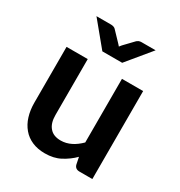

<svg xmlns="http://www.w3.org/2000/svg" viewBox="-172 -842 909 970"><g transform="rotate(30 282.0 -357.5)"><path d="M379.4 -513.2H502.9V0H427.7Q402.8 0 396.5 -22.5L388.2 -63.5Q358.4 -33.2 318.4 -12.2Q281.2 7.8 229 7.8Q187.5 7.8 154.8 -6.3Q122.1 -20.5 100.6 -46.4Q78.1 -73.2 67.4 -108.4Q56.2 -144.5 56.2 -187V-513.2H179.7V-187Q179.7 -139.6 201.7 -114.3Q223.1 -88.4 266.6 -88.4Q297.4 -88.4 326.7 -103Q354 -116.7 379.4 -142.1ZM372.1 -723.1H454.6L339.8 -584H224.1L109.4 -723.1H194.8Q202.1 -723.1 209.5 -720.7Q215.8 -718.8 220.2 -714.4L272.9 -659.2Q273.4 -658.7 275.4 -656.5Q277.3 -654.3 278.3 -653.3Q279.3 -651.9 281.5 -649.7Q283.7 -647.5 284.2 -646.5Q284.7 -647 289.6 -653.3Q292.5 -657.2 294.4 -659.2L347.2 -714.4Q351.6 -717.8 357.9 -720.7Q365.2 -723.1 372.1 -723.1Z"/></g></svg>

Font: Lato-SemiBold
Style: Bold
Weight: 500
Designer: Lukasz Dziedzic with Adam Twardoch and Botio Nikoltchev
Foundry: tyPoland Lukasz Dziedzic
Version: ""